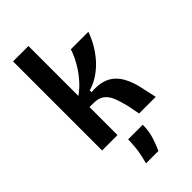

<svg xmlns="http://www.w3.org/2000/svg" viewBox="-283 -778 1076 1076"><g transform="rotate(-45 255.0 -240.5)"><path d="M63 0V-706H185V-310Q216 -332 241.5 -359.5Q267 -387 286.5 -416.5Q306 -446 319.5 -474Q333 -502 340 -525H479Q467 -490 446.5 -453.5Q426 -417 397.5 -384Q369 -351 332.5 -325.5Q296 -300 252 -287V-273Q301 -277 336 -267.5Q371 -258 395.5 -236.5Q420 -215 436.5 -183Q453 -151 464 -109L488 0H356L341 -77Q329 -125 315.5 -157Q302 -189 278.5 -205.5Q255 -222 215 -222H185V0ZM186 225Q203 160 206.5 121.5Q210 83 210 59H326Q326 108 313 149.5Q300 191 284 225Z"/></g></svg>

Font: Bricolage Grotesque SemiCondensed SemiBold
Style: Regular
Weight: 600
Width: 4
Designer: Mathieu Triay
Foundry: Atelier Triay
Version: Version 1.001;gftools[0.9.33.dev8+g029e19f]